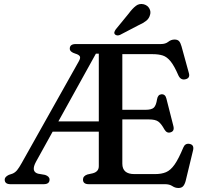

<svg xmlns="http://www.w3.org/2000/svg" viewBox="-20 -920 1026 959"><path d="M473.5 -90V-262.5H243L160 -112.5Q133 -63 170 -52.5L205 -46.5Q227.5 -39 227.5 -23Q227.5 0 198 0H32.5Q3.5 0 3.5 -23Q3.5 -36.5 24 -46.5L42 -52.5Q55.5 -58 65.5 -70.2Q75.5 -82.5 88 -105L373.5 -613.5Q383.5 -631 378.5 -639Q373.5 -647 356.5 -652Q328.5 -660.5 328.5 -677Q328.5 -700 358.5 -700H783.5Q806.5 -700 820.5 -711.2Q834.5 -722.5 852 -722.5Q866.5 -722.5 874 -714.8Q881.5 -707 886.5 -689L923.5 -554.5Q930.5 -529.5 906 -524Q882.5 -518.5 871 -543.5Q850.5 -591 832.2 -613.5Q814 -636 793 -642.8Q772 -649.5 742.5 -649.5H591V-371.5H706.5Q737.5 -371.5 748.8 -382.8Q760 -394 764.5 -424.5Q768.5 -447.5 786 -449Q805.5 -450.5 811 -428L846 -290.5Q852.5 -265 832 -259Q813.5 -253 801.5 -273Q785 -303 770.2 -313.2Q755.5 -323.5 724.5 -323.5H591V-102.5Q591 -50.5 651 -50.5H755Q786.5 -50.5 809.2 -60Q832 -69.5 852 -98Q872 -126.5 895.5 -183Q904.5 -205 926 -201.5Q951.5 -197 944 -168L907 -15Q902 2.5 894 10.8Q886 19 871 19Q855 19 840.8 9.5Q826.5 0 804.5 0H423.5Q394.5 0 394.5 -23Q394.5 -41 416.5 -48.5L443.5 -54.5Q473.5 -62.5 473.5 -90ZM459 -652 271.5 -313.5H473.5V-652ZM623 -852.5Q641.5 -877.5 658.8 -890.8Q676 -904 698.5 -898.5Q717.5 -893 726 -877.5Q734.5 -862 729.5 -846Q725 -828 710.8 -816.5Q696.5 -805 673 -794.5L579 -745.5Q572.5 -742.5 565.2 -743.2Q558 -744 554 -748.5Q549.5 -754 551.5 -760.2Q553.5 -766.5 558 -773Z"/></svg>

Font: Fraunces 9pt Soft
Style: Regular
Weight: 400
Version: Version 1.000;[0bf87f6ff]